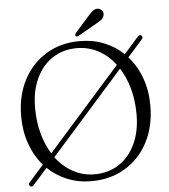

<svg xmlns="http://www.w3.org/2000/svg" viewBox="-59 -924 873 993"><g transform="rotate(-5 377.5 -427.5)"><path d="M56.5 11.5Q47.5 3.5 57 -7.5L132.5 -92.5Q90 -141 66.2 -207Q42.5 -273 42.5 -351Q42.5 -457.5 85 -539Q127.5 -620.5 203.2 -666.5Q279 -712.5 377.5 -712.5Q445.5 -712.5 503.2 -689.5Q561 -666.5 604.5 -624.5L680 -710Q689.5 -721 699 -712.5Q708 -704 698.5 -693.5L621.5 -606.5Q665 -558.5 689 -492.2Q713 -426 713 -348.5Q713 -240.5 670.2 -159Q627.5 -77.5 551.5 -31.5Q475.5 14.5 376 14.5Q308.5 14.5 251 -9Q193.5 -32.5 150 -74.5L75.5 9.5Q66 20.5 56.5 11.5ZM118 -388Q118 -317 134.5 -255.8Q151 -194.5 181 -147L559 -573.5Q522 -622.5 471 -650Q420 -677.5 359.5 -677.5Q288.5 -677.5 234 -642Q179.5 -606.5 148.8 -541.5Q118 -476.5 118 -388ZM638 -310Q638 -381.5 621 -443.2Q604 -505 573.5 -552.5L195 -125.5Q232 -76 283.2 -47.8Q334.5 -19.5 395.5 -19.5Q467 -19.5 521.5 -55Q576 -90.5 607 -155.8Q638 -221 638 -310ZM433.5 -836.5Q449 -855 462.2 -864.5Q475.5 -874 490.5 -870.5Q503.5 -867 509.5 -856.2Q515.5 -845.5 512.5 -834.5Q509 -820.5 497.8 -811.8Q486.5 -803 470 -794.5L374 -739.5Q364.5 -734.5 359.5 -741Q356.5 -744.5 358 -748.5Q359.5 -752.5 362.5 -756.5Z"/></g></svg>

Font: Fraunces 72pt S050 Light
Style: Regular
Weight: 300
Version: Version 1.000; ttfautohint (v1.8.3)